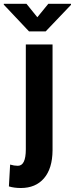

<svg xmlns="http://www.w3.org/2000/svg" viewBox="-65 -758 387 992"><path d="M206.5 -528.3V19.5Q205.6 112.8 162.4 163.1Q119.1 213.4 42.5 213.4Q8.3 213.4 -19 205.1L-12.7 92.3Q8.3 98.6 27.3 98.6Q68.4 98.6 68.4 13.2V-528.3ZM127.9 -668.9 184.6 -738.3H301.8V-732.9L170.9 -595.7H85L-45.4 -733.9V-738.3H71.8Z"/></svg>

Font: Roboto Condensed
Style: Bold
Weight: 700
Designer: Google
Version: Version 2.134; 2016